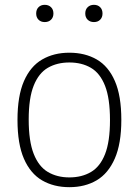

<svg xmlns="http://www.w3.org/2000/svg" viewBox="-20 -767 576 796"><path d="M267.5 9Q203 9 154.5 -19.2Q106 -47.5 79.2 -109Q52.5 -170.5 52.5 -270Q52.5 -369 79.2 -430.5Q106 -492 154.5 -520.2Q203 -548.5 267.5 -548.5Q332.5 -548.5 381 -520.5Q429.5 -492.5 456.2 -431.2Q483 -370 483 -270Q483 -171.5 456 -109.8Q429 -48 380.8 -19.5Q332.5 9 267.5 9ZM267.5 -31.5Q319 -31.5 357 -53.8Q395 -76 415.5 -128Q436 -180 436 -269Q436 -359 415.5 -411.2Q395 -463.5 357 -485.8Q319 -508 267.5 -508Q216.5 -508 178.5 -486Q140.5 -464 119.8 -412.2Q99 -360.5 99 -271.5Q99 -181.5 119.8 -129Q140.5 -76.5 178.5 -54Q216.5 -31.5 267.5 -31.5ZM369.5 -675.5Q353.5 -675.5 343.5 -685.2Q333.5 -695 333.5 -711Q333.5 -727.5 343.5 -737.2Q353.5 -747 369.5 -747Q385.5 -747 395.2 -737.2Q405 -727.5 405 -711Q405 -695 395.2 -685.2Q385.5 -675.5 369.5 -675.5ZM165.5 -675.5Q149.5 -675.5 139.8 -685.2Q130 -695 130 -711Q130 -727.5 139.8 -737.2Q149.5 -747 165.5 -747Q181.5 -747 191.5 -737.2Q201.5 -727.5 201.5 -711Q201.5 -695 191.5 -685.2Q181.5 -675.5 165.5 -675.5Z"/></svg>

Font: Encode Sans Condensed Thin ExtraLight
Style: Regular
Weight: 250
Version: Version 3.002